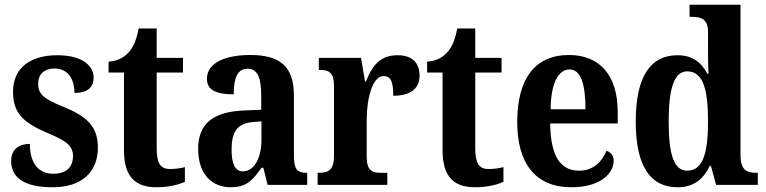

<svg xmlns="http://www.w3.org/2000/svg" viewBox="-20 -780 3231 810"><path d="M202 10C326 10 393 -55 393 -158C393 -252 339 -292 246 -330C167 -362 141 -381 141 -427C141 -467 167 -491 210 -491C260 -491 294 -455 294 -388C349 -388 375 -411 375 -453C375 -501 329 -547 222 -547C110 -547 35 -496 35 -392C35 -299 83 -260 185 -217C258 -186 288 -166 288 -122C288 -78 263 -47 205 -47C142 -47 106 -92 106 -173C65 -173 27 -154 27 -101C27 -34 77 10 202 10Z M641 10C699 10 741 -4 760 -13V-75C741 -70 720 -67 697 -67C655 -67 641 -93 641 -156V-474H752V-536H641V-660H565C556 -612 543 -583 526 -563C508 -541 479 -522 438 -520V-474H503V-147C503 -31 553 10 641 10Z M953 10C1019 10 1045 -18 1083 -72H1091L1109 0H1276V-51H1273C1233 -51 1220 -67 1220 -122V-377C1220 -503 1158 -548 1035 -548C933 -548 853 -516 853 -448C853 -401 890 -382 966 -382C966 -449 981 -490 1024 -490C1069 -490 1082 -448 1082 -374V-317L1011 -314C881 -309 816 -260 816 -152C816 -42 877 10 953 10ZM1004 -57C972 -57 957 -90 957 -148C957 -222 979 -259 1046 -265L1083 -268V-191C1083 -112 1052 -57 1004 -57Z M1320 0H1614V-51H1586C1552 -51 1527 -59 1527 -118V-275C1527 -360 1550 -459 1598 -459C1631 -459 1639 -431 1639 -376C1709 -376 1750 -404 1750 -461C1750 -512 1722 -547 1657 -547C1587 -547 1551 -507 1524 -436H1520L1503 -536H1325V-485H1328C1366 -485 1389 -476 1389 -417V-123C1389 -60 1363 -51 1324 -51H1320Z M1985 10C2043 10 2085 -4 2104 -13V-75C2085 -70 2064 -67 2041 -67C1999 -67 1985 -93 1985 -156V-474H2096V-536H1985V-660H1909C1900 -612 1887 -583 1870 -563C1852 -541 1823 -522 1782 -520V-474H1847V-147C1847 -31 1897 10 1985 10Z M2390 10C2518 10 2569 -52 2569 -102C2569 -124 2556 -138 2539 -144C2519 -97 2483 -60 2423 -60C2344 -60 2303 -121 2301 -259H2586V-307C2586 -465 2508 -548 2380 -548C2241 -548 2162 -453 2162 -265C2162 -91 2239 10 2390 10ZM2450 -319H2303C2304 -428 2335 -487 2383 -487C2431 -487 2450 -423 2450 -319Z M2839 10C2907 10 2948 -25 2975 -81H2979L3001 0H3177V-51H3169C3128 -51 3104 -65 3104 -126V-760H2889V-709H2896C2935 -709 2967 -702 2967 -646V-580C2967 -542 2967 -500 2969 -469H2964C2940 -515 2903 -547 2838 -547C2726 -547 2662 -460 2662 -267C2662 -75 2726 10 2839 10ZM2879 -60C2823 -60 2801 -128 2801 -267C2801 -404 2823 -479 2879 -479C2946 -479 2967 -404 2967 -268C2967 -133 2945 -60 2879 -60Z"/></svg>

Font: Noto Serif Condensed
Style: Bold
Weight: 700
Width: 3
Designer: Monotype Design Team
Foundry: Monotype Imaging Inc.
Version: Version 2.015